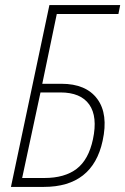

<svg xmlns="http://www.w3.org/2000/svg" viewBox="-20 -734 492 754"><path d="M23 0 174 -714H452L445 -679H203L146 -405H221Q318 -405 362 -345.5Q406 -286 383 -181Q344 0 152 0ZM67 -35H154Q234 -35 281 -71Q328 -107 345 -187Q364 -276 330.5 -323.5Q297 -371 217 -371H139Z"/></svg>

Font: Noto Sans Condensed ExtraLight
Style: Italic
Weight: 200
Width: 3
Italic angle: -12°
Designer: Monotype Design Team
Foundry: Monotype Imaging Inc.
Version: Version 2.013; ttfautohint (v1.8.4.7-5d5b)